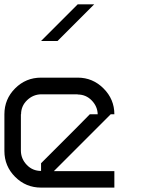

<svg xmlns="http://www.w3.org/2000/svg" viewBox="-20 -853 707 873"><path d="M225 -75H500V0H166.7Q97.5 0 48.8 -48.8Q0 -97.5 0 -166.7V-333.3Q0 -402.5 48.8 -451.2Q97.5 -500 166.7 -500H333.3Q401.7 -500 450.8 -450.8Q500 -401.7 500 -333.3H483.3L316.7 -166.7ZM166.7 -75.8V-110.8Q196.7 -140.8 333.3 -277.5L388.3 -333.3H424.2Q423.3 -369.2 397.1 -396.2Q370.8 -423.3 333.3 -423.3V-424.2H166.7Q130 -423.3 102.9 -397.1Q75.8 -370.8 75.8 -333.3H75V-166.7Q75.8 -130 102.1 -102.9Q128.3 -75.8 166.7 -75.8ZM408.3 -833.3Q340.8 -765 241.7 -666.7H166.7L333.3 -833.3Z"/></svg>

Font: 0xA000-Squareish-Mono
Style: Squareish-Mono
Weight: 400
Version: Version 0.1